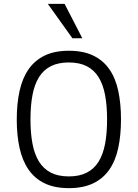

<svg xmlns="http://www.w3.org/2000/svg" viewBox="-20 -950 706 984"><path d="M600.1 -337.9Q600.1 -256.3 585.9 -191.2Q571.8 -126 540 -80.3Q508.3 -34.7 457.3 -10.3Q406.2 14.2 333 14.2Q259.8 14.2 209 -10.3Q158.2 -34.7 126.5 -80.6Q94.7 -126.5 80.3 -191.4Q65.9 -256.3 65.9 -337.9Q65.9 -418.9 80.3 -484.1Q94.7 -549.3 126.5 -595Q158.2 -640.6 209 -665.3Q259.8 -689.9 333 -689.9Q406.2 -689.9 457.3 -665.5Q508.3 -641.1 540 -595.7Q571.8 -550.3 585.9 -485.1Q600.1 -419.9 600.1 -337.9ZM528.8 -337.9Q528.8 -408.2 518.6 -462.6Q508.3 -517.1 485.4 -554.2Q462.4 -591.3 424.8 -610.6Q387.2 -629.9 333 -629.9Q278.3 -629.9 240.7 -610.8Q203.1 -591.8 179.9 -554.7Q156.7 -517.6 146.5 -463.1Q136.2 -408.7 136.2 -337.9Q136.2 -267.6 146.5 -213.4Q156.7 -159.2 179.9 -121.8Q203.1 -84.5 240.7 -65.2Q278.3 -45.9 333 -45.9Q387.2 -45.9 424.8 -65.2Q462.4 -84.5 485.4 -121.6Q508.3 -158.7 518.6 -213.1Q528.8 -267.6 528.8 -337.9ZM351.1 -753.9 225.1 -930.2H311L401.9 -753.9Z"/></svg>

Font: Clear Sans Light
Style: Regular
Weight: 300
Foundry: Intel Corporation
Version: Version 1.00